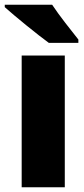

<svg xmlns="http://www.w3.org/2000/svg" viewBox="-30 -786 353 806"><path d="M189 -766H-10V-756C30 -720 129 -639 175 -606H299V-620C272 -654 217 -723 189 -766ZM242 0V-553H61V0Z"/></svg>

Font: Noto Sans Gujarati UI SemiCondensed Black
Style: Regular
Weight: 900
Width: 4
Designer: Jelle Bosma - Monotype Design Team, Universal Thirst
Foundry: Monotype Imaging Inc.
Version: Version 2.106